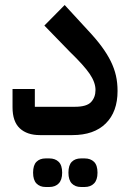

<svg xmlns="http://www.w3.org/2000/svg" viewBox="-20 -539 526 766"><path d="M139 0Q88 0 59 -27Q30 -54 30 -111V-184H119V-113H279Q326 -113 343.5 -132Q361 -151 361 -180Q361 -210 338 -244Q315 -278 259 -332L157 -437L238 -519L330 -419Q363 -384 385.5 -353.5Q408 -323 422 -294.5Q436 -266 442.5 -237.5Q449 -209 449 -176Q449 -93 402 -46.5Q355 0 269 0ZM303 207Q280 207 266.5 193Q253 179 253 150Q253 120 266.5 106.5Q280 93 303 93H318Q341 93 355 106.5Q369 120 369 150Q369 179 355 193Q341 207 318 207ZM162 207Q139 207 125.5 193Q112 179 112 150Q112 120 125.5 106.5Q139 93 162 93H177Q200 93 214 106.5Q228 120 228 150Q228 179 214 193Q200 207 177 207Z"/></svg>

Font: IBM Plex Arabic Medium
Style: Regular
Weight: 500
Designer: Mike Abbink, Paul van der Laan, Pieter van Rosmalen, Wael Morcos, Khajak Apelian
Foundry: Bold Monday
Version: Version 1.0